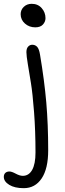

<svg xmlns="http://www.w3.org/2000/svg" viewBox="-65 -732 342 1012"><path d="M121.1 -587.9Q88.9 -587.9 66.4 -607.9Q43.9 -627.9 43.9 -657.2Q43.9 -680.2 60.5 -696Q77.1 -711.9 102.1 -711.9Q134.8 -711.9 154.8 -689.2Q174.8 -666.5 174.8 -636.2Q174.8 -617.7 161.4 -602.8Q147.9 -587.9 121.1 -587.9ZM60.1 259.8Q12.2 259.8 -16.4 242.2Q-44.9 224.6 -44.9 200.2Q-44.9 187 -36.9 179.4Q-28.8 171.9 -15.1 171.9Q-3.4 171.9 17.8 183.3Q39.1 194.8 55.2 194.8Q86.9 194.8 104.5 163.6Q122.1 132.3 122.1 71.8Q122.1 -41.5 114.5 -140.9Q106.9 -240.2 98.1 -293.9Q89.4 -347.7 81.8 -393.1Q74.2 -438.5 74.2 -457Q74.2 -476.6 83.3 -486.3Q92.3 -496.1 105 -496.1Q120.6 -496.1 130.9 -485.1Q141.1 -474.1 146 -443.8Q168.9 -307.6 179 -191.7Q189 -75.7 189 60.1Q189 157.2 154.5 208.5Q120.1 259.8 60.1 259.8Z"/></svg>

Font: Shantell Sans Normal
Style: Regular
Weight: 300
Designer: Stephen Nixon, Anya Danilova, Shantell Martin
Foundry: Arrow Type
Version: Version 1.006;[559af2be0]